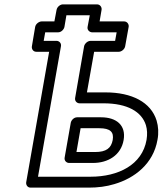

<svg xmlns="http://www.w3.org/2000/svg" viewBox="-20 -834 744 879"><path d="M395 -25H154L259 -622C262 -637 250 -647 239 -647H180L187 -686H246C261 -686 273 -700 275 -711L284 -764H391L381 -711C378 -696 391 -686 402 -686H514L507 -647H395C380 -647 367 -633 365 -622L324 -386C321 -371 333 -361 344 -361H454C564 -361 629 -322 648 -261C654 -241 655 -219 651 -194C631 -79 521 -25 395 -25ZM524 -597C535 -597 550 -607 553 -622L569 -711C571 -722 563 -736 548 -736H436L445 -789C447 -800 439 -814 424 -814H268C257 -814 242 -804 239 -789L229 -736H171C160 -736 144 -726 141 -711L126 -622C124 -611 131 -597 146 -597H205L100 0C98 11 105 25 120 25H386C428 25 467 20 503 9C596 -18 682 -84 701 -194C707 -225 705 -255 697 -282C671 -366 584 -411 463 -411H378L411 -597ZM546 -193C558 -262 511 -297 443 -297H333C318 -297 306 -283 304 -272L276 -113C273 -98 285 -88 296 -88H406C474 -88 534 -123 546 -193ZM496 -193C489 -156 467 -138 415 -138H330L349 -247H434C486 -247 502 -229 496 -193Z"/></svg>

Font: Asimov
Style: WidOuIt
Weight: 500
Designer: Google
Version: Version 2.000980; 2014